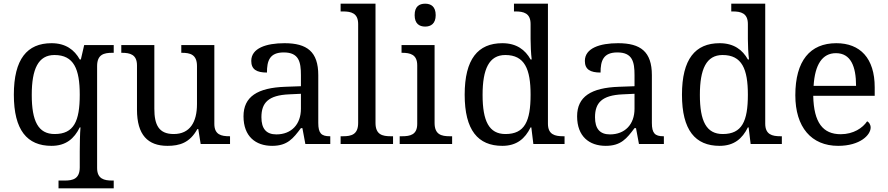

<svg xmlns="http://www.w3.org/2000/svg" viewBox="-20 -780 4808 1040"><path d="M297 240H596V198H588C544 198 506 189 506 130V-422C506 -485 543 -494 588 -494H596V-536H436L418 -458H412C383 -510 336 -546 259 -546C127 -546 55 -460 55 -267C55 -75 127 10 259 10C337 10 382 -29 412 -90H416C413 -59 412 9 412 40V126C412 189 375 198 330 198H297ZM276 -54C187 -54 152 -124 152 -266C152 -406 187 -482 275 -482C380 -482 412 -406 412 -267C412 -123 380 -54 276 -54Z M887 10C952 10 1008 -6 1049 -81H1054L1067 0H1226V-42H1223C1179 -42 1141 -50 1141 -109V-536H962V-494H965C1010 -494 1047 -485 1047 -422V-216C1047 -119 1009 -54 921 -54C840 -54 816 -104 816 -191V-536H637V-494H640C684 -494 722 -485 722 -426V-186C722 -49 781 10 887 10Z M1454 10C1537 10 1568 -30 1610 -86H1618L1634 0H1769V-42H1766C1721 -42 1704 -58 1704 -114V-373C1704 -500 1643 -546 1521 -546C1422 -546 1341 -519 1341 -450C1341 -404 1370 -387 1426 -387C1426 -450 1440 -496 1517 -496C1599 -496 1610 -445 1610 -373V-313L1527 -310C1374 -305 1299 -256 1299 -150C1299 -41 1365 10 1454 10ZM1477 -52C1422 -52 1396 -83 1396 -145C1396 -223 1433 -264 1546 -269L1610 -272V-191C1610 -106 1558 -52 1477 -52Z M1825 0H2109V-42H2096C2051 -42 2014 -51 2014 -114V-760H1825V-718H1838C1882 -718 1920 -709 1920 -650V-114C1920 -51 1883 -42 1838 -42H1825Z M2283 -636C2314 -636 2340 -652 2340 -698C2340 -745 2314 -760 2283 -760C2251 -760 2226 -745 2226 -698C2226 -652 2251 -636 2283 -636ZM2145 0H2429V-42H2416C2371 -42 2334 -51 2334 -114V-536H2155V-494H2158C2202 -494 2240 -485 2240 -426V-109C2240 -50 2202 -42 2158 -42H2145Z M2701 10C2779 10 2824 -29 2854 -90H2858L2869 0H3038V-42H3030C2986 -42 2948 -51 2948 -110V-760H2764V-718H2772C2816 -718 2854 -709 2854 -650V-568C2854 -536 2856 -491 2860 -458H2854C2825 -510 2778 -546 2701 -546C2569 -546 2497 -460 2497 -267C2497 -75 2569 10 2701 10ZM2718 -54C2629 -54 2594 -124 2594 -266C2594 -406 2629 -482 2717 -482C2822 -482 2854 -406 2854 -267C2854 -123 2822 -54 2718 -54Z M3261 10C3344 10 3375 -30 3417 -86H3425L3441 0H3576V-42H3573C3528 -42 3511 -58 3511 -114V-373C3511 -500 3450 -546 3328 -546C3229 -546 3148 -519 3148 -450C3148 -404 3177 -387 3233 -387C3233 -450 3247 -496 3324 -496C3406 -496 3417 -445 3417 -373V-313L3334 -310C3181 -305 3106 -256 3106 -150C3106 -41 3172 10 3261 10ZM3284 -52C3229 -52 3203 -83 3203 -145C3203 -223 3240 -264 3353 -269L3417 -272V-191C3417 -106 3365 -52 3284 -52Z M3878 10C3956 10 4001 -29 4031 -90H4035L4046 0H4215V-42H4207C4163 -42 4125 -51 4125 -110V-760H3941V-718H3949C3993 -718 4031 -709 4031 -650V-568C4031 -536 4033 -491 4037 -458H4031C4002 -510 3955 -546 3878 -546C3746 -546 3674 -460 3674 -267C3674 -75 3746 10 3878 10ZM3895 -54C3806 -54 3771 -124 3771 -266C3771 -406 3806 -482 3894 -482C3999 -482 4031 -406 4031 -267C4031 -123 3999 -54 3895 -54Z M4520 10C4639 10 4696 -49 4696 -89C4696 -106 4686 -119 4677 -123C4653 -87 4603 -53 4534 -53C4438 -53 4388 -115 4385 -261H4718V-307C4718 -465 4639 -546 4510 -546C4368 -546 4288 -451 4288 -264C4288 -91 4375 10 4520 10ZM4387 -315C4394 -430 4434 -492 4508 -492C4588 -492 4617 -421 4617 -315Z"/></svg>

Font: Noto Serif Thai
Style: Regular
Weight: 400
Designer: Monotype Design Team
Foundry: Monotype Imaging Inc.
Version: Version 1.901